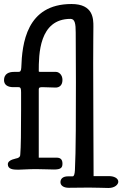

<svg xmlns="http://www.w3.org/2000/svg" viewBox="-23 -845 609 956"><path d="M333 -825C108 -825 87 -627 83 -508C82 -491 78 -487 68 -487H46C22 -487 -3 -478 -3 -446C-3 -422 16 -411 43 -411H69C80 -411 82 -404 82 -385V-300C82 -193 81 -108 78 -77C78 -66 74 -62 65 -58C58 -55 16 -51 16 -27C16 -3 41 0 67 0C82 0 120 -3 156 -3C186 -3 222 -1 246 -1C280 -1 288 -10 288 -30C288 -50 279 -60 259 -60H170V-400C170 -409 175 -411 188 -411C200 -411 242 -409 254 -409C269 -409 288 -417 288 -447C288 -474 269 -487 256 -487H178C173 -487 170 -488 170 -490C170 -573 171 -751 328 -751C350 -751 354 -727 354 -683C354 -649 355 -548 355 -436C355 -290 355 -86 350 3C349 20 346 33 339 33H316C288 33 278 47 278 62C278 79 294 90 319 90C359 90 393 89 420 89C457 89 504 91 517 91C551 91 566 72 566 60C566 41 542 32 521 32H443C443 -38 441 -364 441 -529C441 -646 442 -674 442 -713C442 -751 442 -825 333 -825Z"/></svg>

Font: Life Savers
Style: ExtraBold
Weight: 800
Designer: Pablo Impallari, Rodrigo Fuenzalida, Brenda Gallo
Foundry: Pablo Impallari, Rodrigo Fuenzalida, Brenda Gallo
Version: Version 3.000